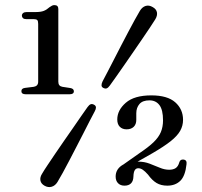

<svg xmlns="http://www.w3.org/2000/svg" viewBox="-20 -736 814 772"><path d="M86 -659H116.5Q126 -659 129.8 -655.2Q133.5 -651.5 133.5 -640V-408Q133.5 -398.5 129 -393.5Q124.5 -388.5 116 -387L80 -382.5Q66 -380.5 66 -369.5Q66 -357 83 -357H260Q277 -357 277 -369Q277 -379.5 263 -382L230.5 -387Q222.5 -388.5 218.5 -393.5Q214.5 -398.5 214.5 -407.5V-700Q214.5 -715.5 198.5 -715.5Q193.5 -715.5 189 -713.2Q184.5 -711 179 -707Q168 -697 156 -692.2Q144 -687.5 122.5 -687.5H87Q78 -687.5 73 -683.5Q68 -679.5 68 -673Q68 -667 72.5 -663Q77 -659 86 -659ZM421.5 -392Q415 -383 409.2 -380.8Q403.5 -378.5 395.5 -382.5Q388.5 -386 388.2 -392.8Q388 -399.5 392.5 -409Q400.5 -424 412.2 -446.5Q424 -469 437.8 -496Q451.5 -523 466.2 -551.2Q481 -579.5 495 -606.2Q509 -633 521.5 -655.5Q534 -678 542.5 -692.5Q551.5 -707.5 565.2 -712Q579 -716.5 594 -707.5Q608.5 -699.5 611 -686.5Q613.5 -673.5 604.5 -658.5Q596.5 -645.5 582.8 -625Q569 -604.5 552 -579.5Q535 -554.5 516.5 -527.8Q498 -501 480.2 -475.2Q462.5 -449.5 447.2 -428Q432 -406.5 421.5 -392ZM332 -305.5Q338.5 -314.5 344.5 -316.8Q350.5 -319 358 -315Q365.5 -311 365.8 -304.2Q366 -297.5 361 -288.5Q353 -273.5 341.2 -250.8Q329.5 -228 315.8 -201Q302 -174 287.2 -145.5Q272.5 -117 258.5 -90.2Q244.5 -63.5 232.2 -41Q220 -18.5 211 -4Q202 10.5 188 14.8Q174 19 159.5 11Q145 3 142.5 -10.2Q140 -23.5 149.5 -38Q157 -51 170.8 -71.5Q184.5 -92 201.5 -117.2Q218.5 -142.5 237.2 -169.2Q256 -196 273.8 -221.8Q291.5 -247.5 306.5 -269.2Q321.5 -291 332 -305.5ZM488.5 -60.5 471 -71 542 -121Q577 -144.5 597.5 -164.2Q618 -184 626.8 -205Q635.5 -226 635.5 -252Q635.5 -294.5 621 -313.5Q606.5 -332.5 581 -332.5Q553.5 -332.5 540.8 -317.8Q528 -303 528 -280.5V-254Q528 -236 517.5 -226Q507 -216 489 -216Q472 -216 461.8 -226.2Q451.5 -236.5 451.5 -255.5Q451.5 -293 485.8 -322.8Q520 -352.5 588.5 -352.5Q653 -352.5 684.5 -324.8Q716 -297 716 -254Q716 -230.5 704.5 -210Q693 -189.5 666.2 -168.2Q639.5 -147 593 -120ZM445 -26Q445 -53 467.8 -69.5Q490.5 -86 537 -86Q560.5 -86 581.5 -78Q602.5 -70 622 -61.8Q641.5 -53.5 660 -53.5Q676.5 -53.5 686.5 -60.2Q696.5 -67 701 -83.5Q703 -90 707.2 -92.5Q711.5 -95 716.5 -94.5Q732.5 -93.5 730 -76Q725 -28.5 705 -9Q685 10.5 652.5 10.5Q627.5 10.5 609.5 -0.2Q591.5 -11 575 -34Q563 -47.5 554 -53.5Q545 -59.5 536 -59.5Q526.5 -59.5 521.8 -51.5Q517 -43.5 516.5 -26.5Q516 -8 506.8 1.2Q497.5 10.5 480.5 10.5Q464.5 10.5 454.8 0.8Q445 -9 445 -26Z"/></svg>

Font: Fraunces 17pt
Style: Regular
Weight: 400
Version: Version 1.000;[b76b70a41]